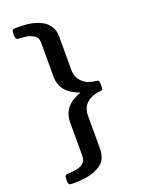

<svg xmlns="http://www.w3.org/2000/svg" viewBox="-178 -828 830 1127"><g transform="rotate(-20 237.5 -264.0)"><path d="M45.9 185.1Q45.9 173.8 46.9 169.4Q47.9 165 52.5 161.6Q57.1 158.2 67.9 158.2Q106.9 156.2 131.3 149.7Q155.8 143.1 165.8 131.1Q175.8 119.1 178.5 109.6Q181.2 100.1 181.2 83V-121.1Q181.2 -223.1 297.9 -264.2Q180.7 -304.2 181.2 -407.2V-609.9Q181.2 -627.9 179.2 -636.2Q177.2 -646 170.7 -654.1Q164.1 -662.1 154.1 -667Q144 -671.9 135.5 -675.5Q127 -679.2 114 -681.2Q101.1 -683.1 94 -683.6Q86.9 -684.1 75 -685.1Q63 -686 62 -686Q45.9 -688 45.9 -708V-723.1Q45.9 -739.3 50 -744.6Q54.2 -750 67.9 -750H100.1Q134.3 -750 165.5 -743.9Q196.8 -737.8 226.8 -723.4Q256.8 -709 274.9 -681.4Q293 -653.8 293 -616.2V-411.1Q293 -377 304.2 -356Q334 -304.2 404.8 -296.9Q419.9 -295.9 423.3 -291Q426.8 -286.1 426.8 -268.1V-259.8Q426.8 -247.6 425.8 -242.2Q424.8 -236.8 420.4 -234.4Q416 -231.9 410.4 -231.9Q404.8 -231.9 392.8 -230Q380.9 -228 369.1 -224.1Q293 -198.2 293 -122.1V84Q293 100.1 291.5 109.6Q290 119.1 283.4 139.2Q276.9 159.2 257.3 175.5Q237.8 191.9 207 204.1Q159.2 222.2 83 222.2H67.9Q55.7 222.2 50.8 217.5Q45.9 212.9 45.9 200.2Z"/></g></svg>

Font: CMU Sans Serif Demi Condensed
Style: DemiCondensed
Weight: 600
Width: 3
Version: Version 0.7.0